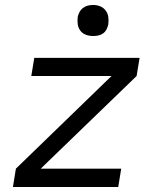

<svg xmlns="http://www.w3.org/2000/svg" viewBox="-20 -753 640 773"><path d="M32 0 44 -74 429 -447H106L118 -520H542L530 -447L144 -74H468L456 0ZM355 -608Q340 -608 326 -613Q312 -618 303.5 -629.5Q295 -641 293 -655.5Q291 -670 293 -685Q295 -695 300.5 -705Q306 -715 315 -721.5Q324 -728 334 -730.5Q344 -733 355 -733Q370 -733 383.5 -727.5Q397 -722 405.5 -710.5Q414 -699 416 -684.5Q418 -670 416 -655Q414 -645 409 -635Q404 -625 395 -618.5Q386 -612 375.5 -610Q365 -608 355 -608Z"/></svg>

Font: Zed Sans Extended
Style: Italic
Weight: 400
Width: 7
Italic angle: -9°
Designer: Belleve Invis
Foundry: Belleve Invis
Version: Version 1.0.0; ttfautohint (v1.8.4)